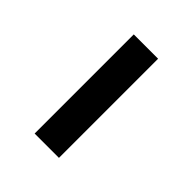

<svg xmlns="http://www.w3.org/2000/svg" viewBox="11 -530 436 436"><g transform="rotate(-45 229.5 -312.0)"><path d="M388.7 -350.6V-272.5H70.3V-350.6Z"/></g></svg>

Font: Inter V
Style: 
Weight: 400
Designer: Rasmus Andersson
Foundry: rsms
Version: Version 4.000;git-a3f224843